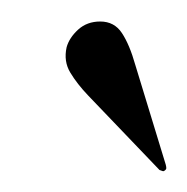

<svg xmlns="http://www.w3.org/2000/svg" viewBox="-20 -634 178 183"><path d="M109 -572 138 -477Q138.5 -475 138.5 -473.8Q138.5 -472.5 137 -471.5Q136 -470.5 134.8 -471Q133.5 -471.5 132 -472L64 -543Q53.5 -554 47 -564.8Q40.5 -575.5 43.5 -589Q46 -598 54.5 -605.8Q63 -613.5 75.5 -613.5Q89 -613.5 96.2 -602.5Q103.5 -591.5 109 -572Z"/></svg>

Font: Fraunces 120pt Light
Style: Italic
Weight: 300
Italic angle: -16°
Version: Version 1.000;[b76b70a41]